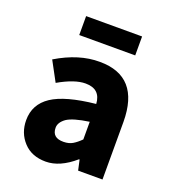

<svg xmlns="http://www.w3.org/2000/svg" viewBox="-129 -781 791 889"><g transform="rotate(20 267.0 -336.5)"><path d="M187 -151.4Q187 -101.1 244.1 -102.1Q270 -102.5 288.1 -113.3Q306.2 -124 326.2 -144V-231Q247.1 -219.7 216.8 -199.2Q187 -177.7 187 -151.4ZM46.9 -138.2Q46.9 -215.8 112.8 -259.8Q178.7 -303.7 326.2 -318.8Q321.8 -391.1 248 -391.1Q194.3 -391.1 116.2 -346.2L64 -442.9Q173.3 -508.8 275.9 -507.8Q472.2 -507.8 473.1 -284.2V0H353L341.8 -50.8H338.9Q266.1 12.2 196.8 12.2Q127.4 12.2 87.4 -31.2Q46.9 -74.7 46.9 -138.2ZM143.1 -685.1H418.9V-591.8H143.1Z"/></g></svg>

Font: SourceSansPro-Bold
Style: Bold
Weight: 700
Designer: Paul D. Hunt
Foundry: Adobe Systems Incorporated
Version: Version 1.050;PS Version 1.000;hotconv 1.0.70;makeotf.lib2.5